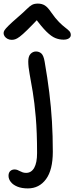

<svg xmlns="http://www.w3.org/2000/svg" viewBox="-90 -788 414 1068"><path d="M64.8 260Q31 260 6.9 250.2Q-17.2 240.4 -29.9 224.2Q-42.6 208 -42.6 190Q-42.6 172.6 -33.1 163.6Q-23.6 154.6 -8.8 154.6Q-0.4 154.6 6.9 157.5Q14.2 160.4 21.1 164.1Q28 167.8 36.2 170.7Q44.4 173.6 55.4 173.6Q84.4 173.6 100.3 145.5Q116.2 117.4 116.2 63.4Q116.2 -52.4 109 -135.7Q101.8 -219 92.1 -277.3Q82.4 -335.6 74.8 -376.1Q67.2 -416.6 67.2 -446Q67.2 -475 80 -488.3Q92.8 -501.6 110.2 -501.6Q127.8 -501.6 140.3 -490.3Q152.8 -479 158.6 -443.6Q174.2 -353.8 184.2 -273.2Q194.2 -192.6 199 -112.3Q203.8 -32 203.8 56Q203.8 157 166 208.5Q128.2 260 64.8 260ZM-24.6 -566.4Q-37.6 -566.4 -48 -571.9Q-58.4 -577.4 -64.2 -586Q-70 -594.6 -70 -603.6Q-70 -611.4 -65 -619.6Q-60 -627.8 -43 -644.8Q-26 -661.8 11.2 -694Q41.8 -720.4 58.1 -736.8Q74.4 -753.2 87.4 -760.6Q100.4 -768 120.6 -768Q143.4 -768 159.9 -757.5Q176.4 -747 196 -717.6Q218.8 -684.8 238.4 -665.3Q258 -645.8 272.7 -634.8Q287.4 -623.8 295.6 -615Q303.8 -606.2 303.8 -593.2Q303.8 -581.8 293 -574.6Q282.2 -567.4 263.6 -567.4Q239.6 -567.4 217.4 -576.5Q195.2 -585.6 168 -612.4Q140.8 -639.2 102.4 -691.8L130.6 -692.2Q88.2 -647.4 61.9 -621.6Q35.6 -595.8 19.8 -584Q4 -572.2 -6 -569.3Q-16 -566.4 -24.6 -566.4Z"/></svg>

Font: Shantell Sans Light
Style: Regular
Weight: 300
Designer: Stephen Nixon, Anya Danilova, Shantell Martin
Foundry: Arrow Type
Version: Version 1.011;[c5ecc13dd]